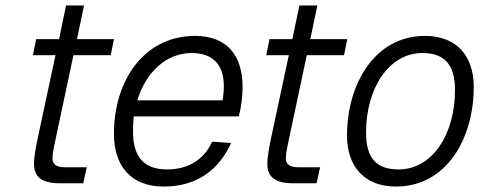

<svg xmlns="http://www.w3.org/2000/svg" viewBox="-20 -674 1801 706"><path d="M202 0H286L299 -59H218C187 -59 173 -71 173 -91C173 -111 179 -137 185 -165L250 -471H387L399 -530H263L289 -654H223L197 -530H113L101 -471H184L120 -172C113 -138 105 -99 105 -72C105 -24 132 0 202 0Z M582 12C708 12 786 -53 830 -148L760 -153C732 -90 675 -51 595 -51C511 -51 469 -94 469 -192C469 -210 470 -228 472 -246H858C867 -279 872 -319 872 -354C872 -472 813 -542 697 -542C513 -542 399 -382 399 -182C399 -63 462 12 582 12ZM685 -479C763 -479 803 -435 803 -359C803 -336 801 -320 798 -305H485C516 -408 591 -479 685 -479Z M1060 0H1144L1157 -59H1076C1045 -59 1031 -71 1031 -91C1031 -111 1037 -137 1043 -165L1108 -471H1245L1257 -530H1121L1147 -654H1081L1055 -530H971L959 -471H1042L978 -172C971 -138 963 -99 963 -72C963 -24 990 0 1060 0Z M1436 12C1621 12 1722 -163 1722 -355C1722 -468 1659 -542 1543 -542C1359 -542 1256 -367 1256 -175C1256 -62 1320 12 1436 12ZM1446 -51C1365 -51 1326 -91 1326 -187C1326 -351 1411 -479 1533 -479C1614 -479 1653 -437 1653 -343C1653 -179 1569 -51 1446 -51Z"/></svg>

Font: Geist Light
Style: Italic
Weight: 300
Italic angle: -12°
Designer: Basement.studio, Andrés Briganti, Mateo Zaragoza
Foundry: Basement.studio, Vercel, Andrés Briganti, Guido Ferreyra, Mateo Zaragoza
Version: Version 1.500